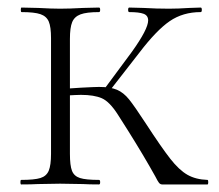

<svg xmlns="http://www.w3.org/2000/svg" viewBox="-20 -488 579 508"><path d="M391 -21Q361 -75 319 -142Q314 -150 292 -184.5Q270 -219 249.5 -228Q229 -237 194 -237Q184 -237 150 -235L149 -253L194 -256Q232 -258 242 -258Q272 -258 289.5 -250.5Q307 -243 321.5 -225Q336 -207 366 -161Q407 -98 430.5 -68Q454 -38 476 -25.5Q498 -13 529 -12Q531 -12 531 -6Q531 0 529 0H409Q404 0 400.5 -4.5Q397 -9 391 -21ZM36 -12Q71 -12 87 -17Q103 -22 109 -36.5Q115 -51 115 -81V-387Q115 -417 109 -431Q103 -445 87 -450.5Q71 -456 37 -456Q35 -456 35 -462Q35 -468 37 -468L81 -467Q117 -465 139 -465Q164 -465 200 -467L242 -468Q245 -468 245 -462Q245 -456 242 -456Q209 -456 193 -450Q177 -444 171 -429.5Q165 -415 165 -385V-81Q165 -50 170.5 -36Q176 -22 191.5 -17Q207 -12 242 -12Q245 -12 245 -6Q245 0 242 0Q215 0 200 -1L139 -2L80 -1Q64 0 36 0Q34 0 34 -6Q34 -12 36 -12ZM249 -243 329 -351Q372 -411 372 -434Q372 -447 360 -451.5Q348 -456 322 -456Q319 -456 319 -462Q319 -468 322 -468L360 -467Q394 -465 427 -465Q451 -465 481 -467L511 -468Q514 -468 514 -462Q514 -456 511 -456Q464 -456 429 -432Q394 -408 349 -349L261 -236Z"/></svg>

Font: Cormorant Unicase Light
Style: Regular
Weight: 300
Designer: Christian Thalmann (Catharsis Fonts)
Foundry: Catharsis Fonts
Version: Version 4.000